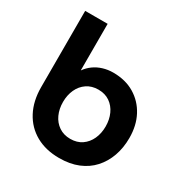

<svg xmlns="http://www.w3.org/2000/svg" viewBox="-170 -866 974 1014"><g transform="rotate(30 316.5 -359.0)"><path d="M329 12Q247 12 186.5 -22Q126 -56 93 -118.5Q60 -181 60 -265V-730H197V-447H198Q214 -470 237.5 -487Q261 -504 290.5 -513Q320 -522 352 -522Q427 -522 482 -489Q537 -456 567.5 -398.5Q598 -341 598 -265Q598 -205 580 -154.5Q562 -104 528 -66.5Q494 -29 444 -8.5Q394 12 329 12ZM329 -105Q370 -105 399 -125Q428 -145 443.5 -179Q459 -213 459 -255Q459 -297 443.5 -331Q428 -365 399 -385Q370 -405 329 -405Q289 -405 259.5 -385Q230 -365 214.5 -331Q199 -297 199 -255Q199 -213 214.5 -179Q230 -145 259.5 -125Q289 -105 329 -105Z"/></g></svg>

Font: MuseoModerno Thin SemiBold
Style: Regular
Weight: 600
Version: Version 1.003